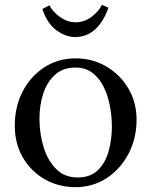

<svg xmlns="http://www.w3.org/2000/svg" viewBox="-20 -757 625 793"><path d="M292 16Q222 16 165 -16.5Q108 -49 74.5 -106.5Q41 -164 41 -238Q41 -317 74 -380Q107 -443 164 -479.5Q221 -516 292 -516Q362 -516 419 -482.5Q476 -449 510 -392Q544 -335 544 -262Q544 -185 510.5 -121.5Q477 -58 420 -21Q363 16 292 16ZM300 -24Q353 -24 384 -54Q415 -84 428.5 -132Q442 -180 442 -233Q442 -278 433.5 -321.5Q425 -365 407 -400.5Q389 -436 360.5 -457Q332 -478 292 -478Q240 -478 207 -448Q174 -418 158.5 -370Q143 -322 143 -267Q143 -205 160 -149.5Q177 -94 212 -59Q247 -24 300 -24ZM290 -604Q251 -604 212.5 -632.5Q174 -661 155 -720L184 -735Q199 -707 229 -686Q259 -665 293 -665Q328 -665 357.5 -687Q387 -709 401 -737L428 -725Q384 -604 290 -604Z"/></svg>

Font: Lora
Style: Regular
Weight: 400
Designer: Olga Karpushina, Alexei Vanyashin (Cyrillic)
Foundry: Cyreal
Version: Version 3.005; ttfautohint (v1.8.4.7-5d5b)